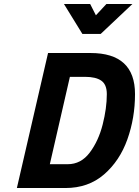

<svg xmlns="http://www.w3.org/2000/svg" viewBox="-20 -947 700 967"><path d="M222 -680H436Q660 -680 660 -473Q660 -353 621.5 -245Q583 -137 504 -68.5Q425 0 309 0H65ZM321 -120Q388 -120 432 -178.5Q476 -237 497 -319.5Q518 -402 518 -473Q518 -521 490.5 -540.5Q463 -560 408 -560H332L231 -120ZM302 -927H434L463 -870L516 -927H647L487 -776H395Z"/></svg>

Font: Cairo
Style: Bold Italic
Weight: 700
Italic angle: -13°
Designer: Mohamed Gaber, Accademia di Belle Arti di Urbino and others
Foundry: Kief Type Foundry, Accademia di Belle Arti di Urbino and others
Version: Version 3.011